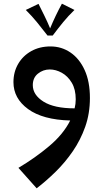

<svg xmlns="http://www.w3.org/2000/svg" viewBox="-20 -651 560 1042"><path d="M179 371 80 260Q171 206 247.5 141.5Q324 77 361 3Q212 -1 132.5 -59Q53 -117 53 -205Q53 -260 78.5 -304Q104 -348 149.5 -373.5Q195 -399 254 -399Q314 -399 362.5 -366Q411 -333 439.5 -270.5Q468 -208 468 -119Q468 -35 442.5 37Q417 109 375 170Q333 231 282 281Q231 331 179 371ZM158 -189Q158 -136 216 -99.5Q274 -63 385 -63Q391 -87 391 -112Q391 -166 369.5 -202Q348 -238 315.5 -256Q283 -274 250 -274Q214 -274 186 -251.5Q158 -229 158 -189ZM189 -630Q206 -596 222 -563.5Q238 -531 252 -497Q266 -531 282 -564.5Q298 -598 316 -631L384 -597Q350 -564 323 -531Q296 -498 266 -458H238Q206 -499 180.5 -530.5Q155 -562 120 -597Z"/></svg>

Font: Marhey
Style: Regular
Weight: 400
Designer: Nur Syamsi & Bustanul Arifin
Foundry: Namelatype
Version: Version 1.000; ttfautohint (v1.8.4.7-5d5b)